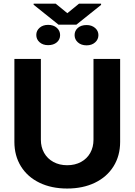

<svg xmlns="http://www.w3.org/2000/svg" viewBox="-20 -1033 744 1062"><path d="M644.5 -707V-248Q644.5 -171.4 607.9 -112.8Q571.3 -54.2 504.9 -22.2Q438.5 9.8 351.6 9.8Q264.6 9.8 198.5 -22.2Q132.3 -54.2 95.9 -112.8Q59.6 -171.4 59.6 -248V-707H206.1V-259.8Q206.1 -219.2 224.1 -187.3Q242.2 -155.3 275.4 -137.2Q308.6 -119.1 351.6 -119.1Q395 -119.1 428.2 -137.2Q461.4 -155.3 479.2 -187.3Q497.1 -219.2 497.1 -259.8V-707ZM246.1 -895.5Q275.9 -895.5 294.2 -879.2Q312.5 -862.8 312.5 -838.9Q312.5 -814.5 294.2 -798.8Q275.9 -783.2 246.1 -783.2Q217.3 -783.2 199 -799.3Q180.7 -815.4 180.7 -839.8Q180.7 -863.3 199 -879.4Q217.3 -895.5 246.1 -895.5ZM459 -894.5Q487.3 -894.5 505.9 -878.4Q524.4 -862.3 524.4 -838.9Q524.4 -814.9 506.1 -798.6Q487.8 -782.2 459 -782.2Q429.2 -782.2 410.9 -798.6Q392.6 -814.9 392.6 -838.9Q392.6 -862.8 410.6 -878.7Q428.7 -894.5 459 -894.5ZM352.5 -960 417 -1012.7H539.1V-1005.9L402.3 -896.5H303.7L166 -1006.8V-1012.7H288.1Z"/></svg>

Font: Pretendard Std
Style: Bold
Weight: 700
Designer: Base glyphs from Inter by Rasmus Andersson; Hangeul glyphs from Noto Sans CJK(Source Han Sans) by Jang Soo-young and Kan
Foundry: Kil Hyung-jin
Version: Version 1.309